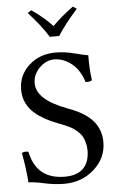

<svg xmlns="http://www.w3.org/2000/svg" viewBox="-60 -924 604 975"><g transform="rotate(-5 242.5 -436.5)"><path d="M46.9 -13.2Q42 -81.1 26.9 -165Q35.6 -169.9 45.9 -169.9Q55.2 -169.9 60.1 -168Q75.7 -95.7 118.9 -60.8Q162.1 -25.9 234.9 -25.9Q295.9 -25.9 327.9 -57.4Q359.9 -88.9 359.9 -148.9Q359.9 -169.4 355.2 -187Q350.6 -204.6 344.2 -217.3Q337.9 -230 325.7 -241.7Q313.5 -253.4 304.2 -260.5Q294.9 -267.6 278.3 -275.6Q261.7 -283.7 252.7 -287.4Q243.7 -291 226.1 -297.9Q135.3 -332 93 -377.2Q50.8 -422.4 50.8 -484.9Q50.8 -559.1 105.2 -608.6Q159.7 -658.2 241.2 -658.2Q288.6 -658.2 337.6 -645.3Q386.7 -632.3 405.8 -629.9Q404.8 -560.5 413.1 -502Q400.9 -493.2 379.9 -496.1Q360.8 -559.1 318.8 -591.6Q276.9 -624 231.9 -624Q189 -624 155.5 -589.8Q122.1 -555.7 122.1 -512.2Q122.1 -468.8 161.4 -433.6Q200.7 -398.4 282.2 -368.2Q364.7 -338.4 404.3 -293.2Q443.8 -248 443.8 -184.1Q443.8 -103 380.9 -46.6Q317.9 9.8 227.1 9.8Q179.2 9.8 127.2 -1.7Q75.2 -13.2 46.9 -13.2ZM219.2 -740.2Q181.6 -801.3 118.2 -870.1L137.2 -882.8Q197.3 -841.8 243.2 -793Q286.6 -837.4 349.1 -882.8L368.2 -870.1Q303.7 -798.3 267.1 -740.2Z"/></g></svg>

Font: Common Serif
Style: Regular
Weight: 400
Designer: Philipp H. Poll, Khaled Hosny
Foundry: Stefan Peev, Context Ltd.
Version: Version 1.026